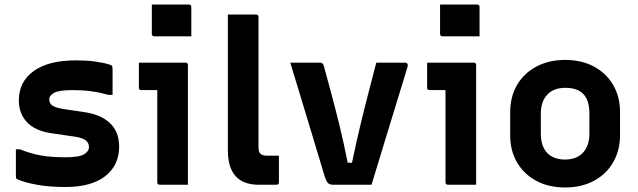

<svg xmlns="http://www.w3.org/2000/svg" viewBox="-20 -814 2810 846"><path d="M268 -121Q328 -121 350 -134Q372 -147 372 -166Q372 -183 359 -194.5Q346 -206 309 -212L206 -227Q133 -238 98 -276.5Q63 -315 63 -371Q63 -454 128.5 -501Q194 -548 314 -548Q362 -548 398.5 -543Q435 -538 461 -530Q472 -527 474 -522.5Q476 -518 476 -507V-396H458Q418 -407 381 -412Q344 -417 300 -417Q240 -417 218.5 -405Q197 -393 197 -376Q197 -359 210 -349.5Q223 -340 257 -334L351 -320Q423 -310 464 -272Q505 -234 505 -168Q505 -86 444 -38Q383 10 267 10Q196 10 142.5 0Q89 -10 59 -23Q53 -25 51.5 -28Q50 -31 50 -39V-156H68Q115 -137 160.5 -129Q206 -121 268 -121Z M673 -11V-417H603Q592 -417 592 -428V-538H797Q808 -538 808 -527V0H684Q673 0 673 -11ZM649 -794H812Q823 -794 823 -783V-654H660Q649 -654 649 -665Z M1209 -11Q1209 0 1198 0H1120Q984 0 984 -152V-750H1108Q1119 -750 1119 -739V-164Q1119 -145 1127 -137Q1136 -128 1157 -128H1209Z M1391 -538Q1403 -538 1407 -523Q1424 -461 1441 -397.5Q1458 -334 1476 -261Q1494 -188 1512 -97H1531Q1550 -188 1568 -263Q1586 -338 1603.5 -405Q1621 -472 1638 -538H1764Q1772 -538 1775 -533Q1778 -528 1776 -520Q1736 -390 1696.5 -260.5Q1657 -131 1617 0H1449Q1433 0 1425.5 -7Q1418 -14 1410 -39Q1376 -152 1337.5 -279.5Q1299 -407 1259 -538Z M1943 -11V-417H1873Q1862 -417 1862 -428V-538H2067Q2078 -538 2078 -527V0H1954Q1943 0 1943 -11ZM1919 -794H2082Q2093 -794 2093 -783V-654H1930Q1919 -654 1919 -665Z M2470 -550Q2542 -550 2596.5 -521Q2651 -492 2681.5 -440Q2712 -388 2712 -320V-219Q2712 -151 2681.5 -98.5Q2651 -46 2596.5 -17Q2542 12 2470 12Q2398 12 2343.5 -17Q2289 -46 2258.5 -98Q2228 -150 2228 -218V-319Q2228 -388 2258.5 -440Q2289 -492 2344 -521Q2399 -550 2470 -550ZM2471 -427Q2419 -427 2391 -396.5Q2363 -366 2363 -313V-225Q2363 -168 2393 -138Q2422 -111 2469 -111Q2521 -111 2549 -141.5Q2577 -172 2577 -225V-313Q2577 -374 2549 -401Q2523 -427 2471 -427Z"/></svg>

Font: Recursive Sn Lnr St
Style: Bold
Weight: 700
Version: Version 1.079;hotconv 1.0.112;makeotfexe 2.5.65598; ttfautoh